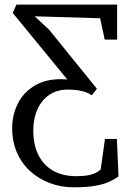

<svg xmlns="http://www.w3.org/2000/svg" viewBox="-20 -571 567 836"><path d="M300.5 244.5Q246 244.5 197.8 226.5Q149.5 208.5 112.2 175Q75 141.5 54 93.8Q33 46 33 -13.5Q33 -72 59 -122.5Q85 -173 138.2 -202.2Q191.5 -231.5 273 -225L35.5 -514.5L51.5 -551H490V-398.5H436L416 -491.5L131 -500L194 -441.5L402 -184.5L379.5 -156Q370 -163.5 354.5 -169.2Q339 -175 318.8 -178Q298.5 -181 275 -181Q240 -181 212.2 -168Q184.5 -155 165 -131Q145.5 -107 135.2 -74.5Q125 -42 125 -2Q125 60.5 147.8 105Q170.5 149.5 212.2 172.8Q254 196 311 196Q353 196 377 189.2Q401 182.5 418.5 167L437 34H489L496 197.5Q481 208 458.8 219Q436.5 230 398.8 237.2Q361 244.5 300.5 244.5Z"/></svg>

Font: Merriweather 20pt Light
Style: Regular
Weight: 300
Version: Version 2.100